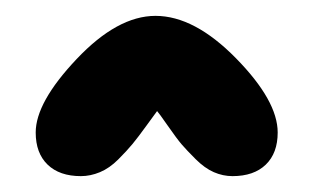

<svg xmlns="http://www.w3.org/2000/svg" viewBox="-20 -670 395 242"><path d="M82 -448Q94 -448 106 -453Q118 -458 129 -469Q140 -480 147 -488.5Q154 -497 164.5 -511.5Q175 -526 178 -530Q180 -528 191.5 -511.5Q203 -495 209 -488Q215 -481 226.5 -469.5Q238 -458 249.5 -453Q261 -448 273 -448Q300 -448 315 -462.5Q330 -477 330 -503Q330 -543 277.5 -596.5Q225 -650 176 -650Q128 -650 76.5 -595.5Q25 -541 25 -503Q25 -477 40 -462.5Q55 -448 82 -448Z"/></svg>

Font: Cherry Bomb
Style: Regular
Weight: 400
Designer: satsuyako
Foundry: satsuyako
Version: Version 4.0